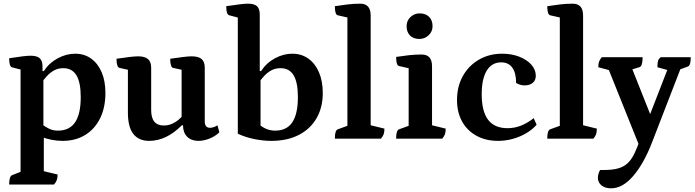

<svg xmlns="http://www.w3.org/2000/svg" viewBox="-20 -754 3779 1044"><path d="M29.8 249.3Q29.8 204.9 45.8 198.5L102.8 176L91.8 193V-388.3L103.4 -372.8L45.3 -387.9Q29.8 -391.8 29.8 -437.3Q77.3 -444.6 103.8 -447.8Q130.3 -451 147.2 -451Q180.9 -451 196 -437.3Q211.1 -423.6 211.1 -393.3V-365L207.6 -367.5H218.3Q246.7 -411.4 293.4 -436.7Q340.1 -462 388.5 -462Q438.5 -462 475.4 -435.5Q512.3 -409.1 532.8 -361.1Q553.2 -313.2 553.2 -248.2Q553.2 -169.6 524.5 -111.1Q495.8 -52.5 443.5 -20.3Q391.3 12 320.3 12Q291.8 12 262.2 6.5Q232.7 0.9 205.2 -9.6L218.3 -17.6V188L206.3 174.1L293.2 194.8Q293.2 212.4 288.9 224.7Q284.7 237 273.7 249.3ZM295 -43.7Q357.7 -43.7 388.4 -89.1Q419 -134.5 419 -226Q419 -305.9 395.6 -344.6Q372.1 -383.3 323.6 -383.3Q296.8 -383.3 275.3 -371.8Q253.9 -360.3 236.6 -341.8Q219.3 -323.2 203.7 -301.3L216 -329.7V-58.4L203.7 -80.9Q229.3 -61.9 249.7 -52.8Q270.2 -43.7 295 -43.7Z M790.9 12Q734.8 12 705.1 -25.5Q675.5 -63 675.5 -141.7V-385.5L693.6 -370.5L628.9 -385.1Q621.9 -386.6 617.7 -399.4Q613.5 -412.1 613.5 -434.5Q660 -441.4 687 -444.5Q713.9 -447.7 730.9 -447.7Q767.3 -447.7 784.6 -432.9Q802 -418.1 802 -385.6V-155.9Q802 -113.2 819.2 -92.4Q836.4 -71.6 869.9 -71.6Q895.1 -71.6 916.3 -81.3Q937.6 -91 953.8 -105.3Q970.1 -119.7 979.9 -133.3L967.5 -108.2V-385.5L985.6 -370.5L920.4 -385.1Q913.4 -386.6 909.4 -399.4Q905.5 -412.1 905.5 -434.5Q952.1 -441.4 979 -444.5Q1005.9 -447.7 1022.3 -447.7Q1059.3 -447.7 1076.4 -432.9Q1093.4 -418.1 1093.4 -385.6V-94.1Q1093.4 -76.2 1100.7 -67.6Q1108 -59.1 1122.3 -59.1Q1132 -59.1 1143.1 -63Q1154.3 -66.9 1162.5 -72.7L1172.7 -34.4Q1150.8 -13.2 1119.5 -0.6Q1088.2 12 1058.9 12Q1020.7 12 997.9 -10.3Q975.2 -32.6 975.2 -72.4H968.4Q884.6 12 790.9 12Z M1454.8 12Q1410.1 12 1361.8 2Q1313.5 -7.9 1273.1 -26.9V-671.3L1284.1 -655.8L1226.6 -670.9Q1210.1 -674.8 1210.1 -720.3Q1259.2 -727.6 1285.4 -730.8Q1311.6 -734 1329.1 -734Q1362.2 -734 1377.3 -720.3Q1392.4 -706.6 1392.4 -676.3V-358.8L1388.4 -367.5H1399.6Q1428 -411.4 1474.4 -436.7Q1520.8 -462 1569.3 -462Q1619.3 -462 1656.4 -435.5Q1693.6 -409.1 1714.3 -361.1Q1735.1 -313.2 1735.1 -248.2Q1735.1 -169.6 1701.2 -111.1Q1667.3 -52.5 1604.6 -20.3Q1541.9 12 1454.8 12ZM1476.3 -43.7Q1539.1 -43.7 1569.4 -89.1Q1599.8 -134.5 1599.8 -226Q1599.8 -305.9 1576.6 -344.6Q1553.5 -383.3 1504.9 -383.3Q1477.5 -383.3 1456.1 -371.8Q1434.6 -360.3 1417.3 -341.8Q1400.1 -323.2 1384.5 -301.3L1396.7 -329.7V-58.4L1384.5 -80.9Q1406.7 -61.9 1428.8 -52.8Q1451 -43.7 1476.3 -43.7Z M1800.8 0Q1800.8 -24.2 1804.8 -36Q1808.8 -47.9 1816.8 -50.9L1880 -73.9L1869 -58.6V-671.3L1881 -656.3L1816.3 -670.9Q1800.8 -674.8 1800.8 -720.3Q1838.8 -726.2 1871.5 -730.1Q1904.2 -734 1939.1 -734Q1995.5 -734 1995.5 -669.7V-61.9L1983.5 -75.8L2070.3 -54.6Q2070.3 -36.4 2066.4 -24.6Q2062.4 -12.9 2051.4 0Z M2134 0Q2134 -46 2150 -50.9L2213.1 -73.9L2202.1 -58.6V-395.4L2214.1 -380.4L2149.4 -395Q2134 -398.4 2134 -444.5Q2172.5 -450.4 2204.9 -454Q2237.3 -457.6 2272.8 -457.6Q2329.2 -457.6 2329.2 -393.8V-61.9L2317.2 -75.8L2403.5 -54.6Q2403.5 -36.4 2399.5 -24.6Q2395.6 -12.9 2384.6 0ZM2260.8 -542.2Q2226.9 -542.2 2208.9 -561.3Q2190.9 -580.4 2190.9 -611.5Q2190.9 -642.2 2212.3 -661.7Q2233.7 -681.3 2260.8 -681.3Q2295.1 -681.3 2313.6 -662.1Q2332 -643 2332 -611.5Q2332 -581.8 2310.3 -562Q2288.7 -542.2 2260.8 -542.2Z M2688.5 12Q2621.5 12 2571 -15.7Q2520.4 -43.4 2492.7 -93.3Q2465 -143.2 2465 -210.2Q2465 -283.8 2496.8 -340.6Q2528.5 -397.5 2584.3 -429.7Q2640.2 -462 2710.7 -462Q2761.5 -462 2803 -445.9Q2844.5 -429.8 2868.9 -402.6Q2893.4 -375.3 2893.4 -342.2Q2893.4 -317.7 2877.1 -303.7Q2860.9 -289.7 2832.4 -289.7Q2820.2 -289.7 2808.6 -293.1Q2797 -296.5 2786.3 -302.8Q2786.3 -357.6 2765.6 -386.3Q2745 -414.9 2705.2 -414.9Q2654.2 -414.9 2626.7 -370.1Q2599.3 -325.2 2599.3 -241.6Q2599.3 -148.5 2634.1 -102.7Q2668.9 -57 2739.7 -57Q2777 -57 2812 -70.5Q2847.1 -84.1 2882.1 -111.5L2897.8 -75.8Q2875.5 -49.8 2841.8 -29.9Q2808.2 -9.9 2768.6 1Q2729.1 12 2688.5 12Z M2955.8 0Q2955.8 -24.2 2959.8 -36Q2963.8 -47.9 2971.8 -50.9L3035 -73.9L3024 -58.6V-671.3L3036 -656.3L2971.3 -670.9Q2955.8 -674.8 2955.8 -720.3Q2993.8 -726.2 3026.5 -730.1Q3059.2 -734 3094.1 -734Q3150.5 -734 3150.5 -669.7V-61.9L3138.5 -75.8L3225.3 -54.6Q3225.3 -36.4 3221.4 -24.6Q3217.4 -12.9 3206.4 0Z M3302.6 270Q3270.6 270 3250.8 254.2Q3231 238.4 3231 212.4Q3231 203.7 3234.1 191.7Q3237.3 179.6 3243.1 170.4H3262.3Q3310 170.4 3340.9 161.7Q3371.8 153 3392.9 133.3Q3414 113.5 3430.3 79.2Q3446.6 44.9 3464.2 -5.8L3461.1 51.6L3286.1 -384.8L3308.6 -368.2L3233.2 -388.4Q3233.2 -407 3237.4 -418.8Q3241.6 -430.6 3252.1 -443H3474.2Q3474.2 -394.8 3458.2 -389.3L3396.4 -370.1L3413.1 -390.7L3532.3 -90.8L3498.5 -90.3L3613.8 -387.9L3621.1 -370L3554.7 -388.4Q3554.7 -413.2 3558.5 -424.3Q3562.2 -435.4 3573.2 -443H3735.9Q3735.9 -418.8 3731.9 -406.9Q3727.9 -395 3719.9 -392.1L3662.9 -371.4L3684.5 -390.8L3525.9 18.9Q3482.1 133.4 3424.1 201.7Q3366.1 270 3302.6 270Z"/></svg>

Font: Pitagon Serif
Style: Regular
Weight: 400
Designer: Travis Tran
Foundry: Pitagon
Version: Version 1.000;gftools[0.9.26]